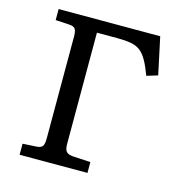

<svg xmlns="http://www.w3.org/2000/svg" viewBox="-104 -795 848 891"><g transform="rotate(15 320.0 -350.0)"><path d="M69 0V-53L138 -57Q158 -59 164.5 -69.5Q171 -80 171 -108V-596Q171 -622 163.5 -632Q156 -642 136 -643L69 -647V-700H557L595 -522L542 -506Q526 -549 511 -575.5Q496 -602 478 -616Q460 -630 433.5 -635Q407 -640 368 -640H269V-106Q269 -80 277.5 -69.5Q286 -59 309 -57L395 -52V0Z"/></g></svg>

Font: Literata Variable Black
Style: Regular
Weight: 900
Designer: Latin by Veronika Burian and Jose Scaglione. Greek by Irene Vlachou. Cyrillic by Vera Evstafieva.
Foundry: TypeTogether
Version: Version 3.021